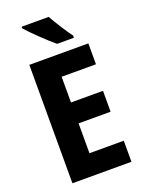

<svg xmlns="http://www.w3.org/2000/svg" viewBox="-171 -1010 813 1088"><g transform="rotate(-20 235.5 -466.0)"><path d="M266 -932H103V-922C134 -886 219 -804 259 -772H360V-785C335 -818 289 -890 266 -932ZM426 0V-127H219V-307H412V-433H219V-588H426V-714H70V0Z"/></g></svg>

Font: Noto Sans Bengali Condensed
Style: Bold
Weight: 700
Width: 3
Designer: Joana Ranito - Universal Thirst; Jelle Bosma - Monotype Design Team
Foundry: Universal Thirst ehf.
Version: Version 3.000